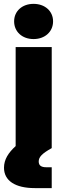

<svg xmlns="http://www.w3.org/2000/svg" viewBox="-36 -756 328 980"><path d="M141.6 204.1H228V97.7H200.2C174.8 97.7 161.6 88.9 161.6 68.4C161.6 45.4 178.2 27.8 228 0V-515.6H43.9V-10.3C6.3 23.9 -15.6 58.6 -15.6 100.1C-15.6 166 41 204.1 141.6 204.1ZM135.3 -556.6C193.4 -556.6 234.9 -594.2 234.9 -647C234.9 -699.2 193.4 -736.3 135.3 -736.3C77.1 -736.3 36.1 -699.2 36.1 -647C36.1 -594.2 77.1 -556.6 135.3 -556.6Z"/></svg>

Font: Raveo Display Display ExtraBold
Style: Regular
Weight: 800
Designer: Jakub Foglar, Rasmus Andersson (Inter)
Foundry: Jakubfoglar.com
Version: Version 1.100;Glyphs 3.2.3 (3260)